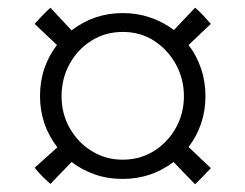

<svg xmlns="http://www.w3.org/2000/svg" viewBox="-20 -561 638 499"><path d="M299 -96Q259 -96 225.5 -108Q192 -120 166 -140L111 -83Q88 -103 70 -125L129 -178Q84 -237 84 -311Q84 -350 95.5 -383.5Q107 -417 128 -444L70 -499Q79 -509 89.5 -520Q100 -531 111 -541L166 -482Q224 -527 299 -527Q337 -527 370.5 -515.5Q404 -504 432 -483L487 -541Q498 -532 508 -521Q518 -510 528 -499L470 -444Q491 -417 502.5 -383Q514 -349 514 -311Q514 -273 502.5 -239.5Q491 -206 470 -179L528 -124Q519 -114 508.5 -103.5Q498 -93 487 -82L431 -140Q373 -96 299 -96ZM299 -146Q344 -146 380 -168.5Q416 -191 437 -228.5Q458 -266 458 -311Q458 -356 437 -394Q416 -432 380.5 -455Q345 -478 299 -478Q254 -478 218 -455.5Q182 -433 161 -395Q140 -357 140 -311Q140 -265 161.5 -227.5Q183 -190 219 -168Q255 -146 299 -146Z"/></svg>

Font: Tiro Devanagari Hindi
Style: Regular
Weight: 400
Designer: Devanagari: John Hudson & Fiona Ross. Latin: John Hudson.
Foundry: Tiro Typeworks Ltd.
Version: Version 1.52